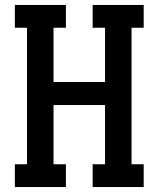

<svg xmlns="http://www.w3.org/2000/svg" viewBox="-20 -755 640 775"><path d="M40 0V-92H89V-643H40V-735H246V-643H196V-424H404V-643H354V-735H560V-643H511V-92H560V0H354V-92H404V-331H196V-92H246V0Z"/></svg>

Font: Iosevka Etoile Semibold
Style: Regular
Weight: 600
Designer: Belleve Invis
Foundry: Belleve Invis
Version: Version 22.1.2; ttfautohint (v1.8.4)